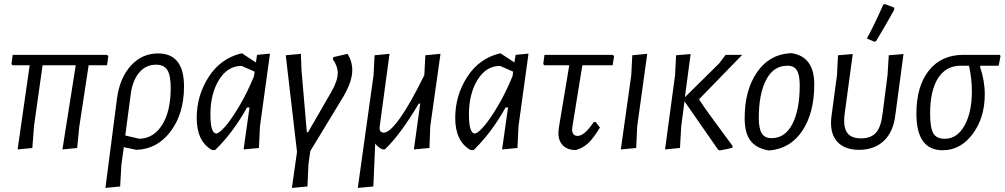

<svg xmlns="http://www.w3.org/2000/svg" viewBox="-20 -726 4908 938"><path d="M66 4 125 -407H41L36 -413L42 -458H503L509 -452L503 -407H413L367 -105L357 -3L285 4L350 -407H188L146 -109L138 -3Z M495 192 552 -248Q566 -347 620 -406Q674 -465 752 -465Q879 -465 879 -304Q879 -171 813.5 -84Q748 3 646 6L585 -7L573 78L567 185ZM619 -268 592 -64 661 -48Q731 -50 772.5 -116.5Q814 -183 814 -295Q814 -358 797.5 -384Q781 -410 742 -410Q693 -410 660.5 -372Q628 -334 619 -268Z M1016 7Q941 -35 941 -150Q941 -259 999 -349.5Q1057 -440 1158 -465H1163L1230 -421L1236 -458L1299 -464L1250 -109L1245 -3L1170 4L1199 -201H1187Q1118 -77 1031 7ZM1008 -167Q1008 -74 1037 -74Q1050 -74 1079 -106.5Q1108 -139 1148 -206Q1188 -273 1221 -354L1224 -376L1160 -404Q1092 -404 1050 -336Q1008 -268 1008 -167Z M1678 -463Q1701 -426 1701 -383Q1701 -329 1658 -255L1496 12L1487 76L1482 185L1406 192L1431 16L1376 -456L1450 -463L1453 -383L1479 -80H1485L1598 -276Q1630 -331 1630 -370Q1630 -402 1606 -437L1609 -447Z M1835 -108Q1831 -78 1855 -78Q1884 -78 1935 -150Q1986 -222 2053 -359L2058 -456L2132 -463L2082 -109L2078 -3L2002 4L2033 -220H2026Q1936 -68 1860 4H1849Q1826 -6 1813 -25L1804 185L1728 192L1805 -359L1810 -456L1883 -463Z M2279 7Q2204 -35 2204 -150Q2204 -259 2262 -349.5Q2320 -440 2421 -465H2426L2493 -421L2499 -458L2562 -464L2513 -109L2508 -3L2433 4L2462 -201H2450Q2381 -77 2294 7ZM2271 -167Q2271 -74 2300 -74Q2313 -74 2342 -106.5Q2371 -139 2411 -206Q2451 -273 2484 -354L2487 -376L2423 -404Q2355 -404 2313 -336Q2271 -268 2271 -167Z M2793 7Q2753 7 2730.5 -15Q2708 -37 2708 -77L2710 -101L2761 -407H2640L2634 -413L2640 -458H2974L2980 -452L2973 -407H2825L2777 -111L2775 -95Q2775 -62 2802 -62Q2835 -62 2881 -130H2890L2911 -103Q2879 -50 2853 -26Q2827 -2 2793 7Z M3142 -463 3093 -109 3088 -3 3013 4 3064 -359 3069 -456Z M3229 4 3278 -359 3283 -456 3354 -462 3326 -251 3494 -417 3525 -458H3606L3395 -241Q3416 -208 3444 -169.5Q3472 -131 3508.5 -81.5Q3545 -32 3559 -13L3558 -4Q3536 2 3496 9L3488 5L3324 -231L3308 -109L3302 -3Z M3840 -466H3849Q3958 -448 3958 -314Q3958 -175 3900 -87.5Q3842 0 3739 9L3730 8Q3673 -3 3645.5 -40Q3618 -77 3618 -149Q3618 -285 3678 -372.5Q3738 -460 3840 -466ZM3827 -405Q3759 -405 3723 -336Q3687 -267 3687 -150Q3687 -98 3701.5 -74.5Q3716 -51 3749 -51Q3816 -51 3851.5 -121Q3887 -191 3887 -309Q3887 -360 3873 -382.5Q3859 -405 3827 -405Z M4295 -703 4303 -706 4348 -689 4349 -679Q4311 -610 4260 -525L4252 -522L4215 -538Q4251 -603 4295 -703ZM4042 -157 4069 -359 4074 -456 4146 -462 4106 -166Q4099 -106 4118.5 -78Q4138 -50 4186 -50Q4234 -50 4258.5 -76.5Q4283 -103 4291 -165L4316 -359L4322 -456L4394 -462L4354 -163Q4344 -81 4297.5 -37.5Q4251 6 4177 6Q4103 6 4067.5 -37Q4032 -80 4042 -157Z M4585 8Q4457 8 4457 -171Q4457 -305 4518 -381.5Q4579 -458 4686 -458H4865L4868 -452L4859 -405H4770L4768 -399Q4791 -332 4791 -265Q4791 -151 4732 -71.5Q4673 8 4585 8ZM4595 -48Q4656 -48 4692 -112.5Q4728 -177 4728 -281Q4728 -341 4714 -405H4673Q4602 -405 4563 -344.5Q4524 -284 4524 -172Q4524 -102 4539.5 -75Q4555 -48 4595 -48Z"/></svg>

Font: Alegreya Sans
Style: Italic
Weight: 400
Italic angle: -7°
Designer: Juan Pablo del Peral
Foundry: Huerta Tipografica
Version: Version 2.007